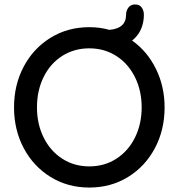

<svg xmlns="http://www.w3.org/2000/svg" viewBox="-20 -832 802 862"><path d="M719 -350Q719 -249 675.5 -167Q632 -85 555 -37.5Q478 10 381 10Q284 10 207 -37.5Q130 -85 86.5 -167Q43 -249 43 -350Q43 -451 86.5 -533Q130 -615 207 -662.5Q284 -710 381 -710Q429 -710 471 -698Q546 -704 546 -766Q546 -784 556.5 -798Q567 -812 586 -812Q607 -812 616.5 -798Q626 -784 626 -766Q626 -730 612.5 -700Q599 -670 573 -650Q641 -602 680 -523Q719 -444 719 -350ZM616 -350Q616 -425 586 -485.5Q556 -546 502.5 -580.5Q449 -615 381 -615Q313 -615 259.5 -581Q206 -547 176 -486.5Q146 -426 146 -350Q146 -275 176 -214.5Q206 -154 259.5 -119.5Q313 -85 381 -85Q449 -85 502.5 -119.5Q556 -154 586 -214.5Q616 -275 616 -350Z"/></svg>

Font: Quicksand Medium
Style: Regular
Weight: 500
Designer: Andrew Paglinawan
Foundry: Andrew Paglinawan
Version: Version 3.000